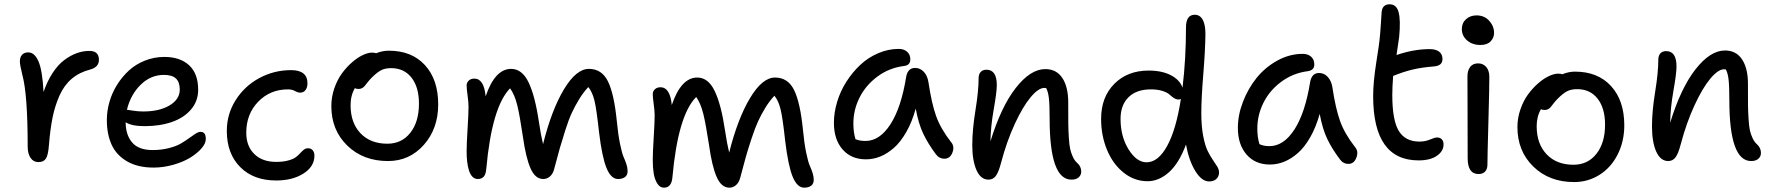

<svg xmlns="http://www.w3.org/2000/svg" viewBox="-20 -784 8192 887"><path d="M157.2 -35.2Q134.3 -35.2 121.1 -54.7Q107.9 -74.2 107.9 -106.9Q107.9 -349.1 83 -439Q71.8 -483.4 71.8 -501Q71.8 -519.5 81.8 -530.8Q91.8 -542 110.8 -542Q139.6 -542 157.7 -500.7Q175.8 -459.5 181.2 -358.9Q198.2 -409.2 223.1 -447Q248 -484.9 276.6 -506.3Q305.2 -527.8 334.2 -538.3Q363.3 -548.8 393.1 -548.8Q437 -548.8 437 -507.8Q437 -473.6 397 -462.9Q347.2 -450.2 311.8 -420.4Q276.4 -390.6 255.1 -343Q233.9 -295.4 222.9 -241.2Q211.9 -187 206.1 -113.8Q202.6 -67.4 192.1 -51.3Q181.6 -35.2 157.2 -35.2Z M689.5 -9.8Q616.2 -9.8 566.9 -38.6Q517.6 -67.4 495.6 -115.7Q473.6 -164.1 473.6 -230Q473.6 -271 485.4 -312.5Q497.1 -354 520.3 -391.4Q543.5 -428.7 575 -457.8Q606.4 -486.8 649.2 -503.9Q691.9 -521 739.3 -521Q812 -521 853.8 -482.4Q895.5 -443.8 895.5 -369.1Q895.5 -316.9 862.5 -278.3Q829.6 -239.7 774.2 -220.5Q718.8 -201.2 648.4 -201.2Q587.9 -201.2 560.5 -219.2Q560.5 -161.1 590.3 -126Q620.1 -90.8 684.6 -90.8Q724.6 -90.8 758.8 -99.4Q793 -107.9 814.5 -120.4Q835.9 -132.8 852.8 -145.3Q869.6 -157.7 883.1 -166.3Q896.5 -174.8 906.2 -174.8Q919.4 -174.8 925 -166.7Q930.7 -158.7 930.7 -141.1Q930.7 -121.1 910.4 -97.9Q890.1 -74.7 857.9 -55.2Q825.7 -35.6 780.3 -22.7Q734.9 -9.8 689.5 -9.8ZM737.3 -438Q675.8 -438 629.4 -392.1Q583 -346.2 566.4 -276.9Q570.8 -276.9 594.2 -272.9Q617.7 -269 641.6 -269Q716.3 -269 763.4 -297.1Q810.5 -325.2 810.5 -370.1Q810.5 -404.3 793 -421.1Q775.4 -438 737.3 -438Z M1255.9 49.8Q1150.9 49.8 1089.4 -12.5Q1027.8 -74.7 1027.8 -179.2Q1027.8 -256.3 1068.4 -321Q1108.9 -385.7 1177.2 -422.9Q1245.6 -460 1324.7 -460Q1400.4 -460 1400.4 -398.9Q1400.4 -380.4 1391.6 -368.2Q1382.8 -356 1366.7 -356Q1356.4 -356 1342.8 -363.5Q1329.1 -371.1 1310.5 -371.1Q1228 -371.1 1172.9 -314.2Q1117.7 -257.3 1117.7 -170.9Q1117.7 -108.9 1154.8 -72.5Q1191.9 -36.1 1255.9 -36.1Q1288.6 -36.1 1312 -42.7Q1335.4 -49.3 1347.2 -58.3Q1358.9 -67.4 1367.2 -76.7Q1375.5 -85.9 1383.8 -92.5Q1392.1 -99.1 1402.8 -99.1Q1417 -99.1 1424.8 -89.6Q1432.6 -80.1 1432.6 -64.9Q1432.6 -14.6 1382.1 17.6Q1331.5 49.8 1255.9 49.8Z M1772.5 -40Q1657.7 -40 1584.2 -111.6Q1510.7 -183.1 1510.7 -293.9Q1510.7 -336.4 1524.7 -376.5Q1538.6 -416.5 1560.1 -445.6Q1581.5 -474.6 1606.9 -496.6Q1632.3 -518.6 1656.5 -529.8Q1680.7 -541 1698.7 -541Q1709 -541 1717.8 -538.1Q1746.6 -549.8 1776.4 -549.8Q1882.3 -549.8 1943.4 -482.9Q2004.4 -416 2004.4 -301.8Q2004.4 -189.5 1938 -114.7Q1871.6 -40 1772.5 -40ZM1599.6 -297.9Q1599.6 -216.3 1645.5 -168.2Q1691.4 -120.1 1769.5 -120.1Q1835.9 -120.1 1875.7 -170.7Q1915.5 -221.2 1915.5 -305.2Q1915.5 -381.3 1881.1 -425.3Q1846.7 -469.2 1786.6 -469.2Q1757.8 -469.2 1739 -458.7Q1720.2 -448.2 1696.8 -424.8Q1687.5 -415.5 1678.5 -404.1Q1669.4 -392.6 1665 -387Q1660.6 -381.3 1653.3 -377.2Q1646 -373 1636.7 -373Q1625 -373 1619.6 -377Q1599.6 -343.3 1599.6 -297.9Z M2187.5 43Q2172.9 43 2162.6 32.5Q2152.3 22 2146.5 3.2Q2140.6 -15.6 2138.2 -37.4Q2135.7 -59.1 2135.7 -85Q2135.7 -119.1 2140.1 -189.2Q2144.5 -259.3 2144.5 -292Q2144.5 -311 2140.1 -343Q2135.7 -375 2135.7 -389.2Q2135.7 -402.3 2145.5 -411.6Q2155.3 -420.9 2171.4 -420.9Q2215.8 -420.9 2223.6 -338.9Q2266.6 -465.8 2341.3 -465.8Q2392.1 -465.8 2422.1 -403.1Q2452.1 -340.3 2469.7 -220.2Q2479 -158.2 2488.8 -118.2Q2528.3 -276.4 2585.2 -371.1Q2642.1 -465.8 2700.7 -465.8Q2759.8 -465.8 2788.3 -408.7Q2816.9 -351.6 2829.6 -224.1Q2835.4 -162.6 2844.5 -118.9Q2853.5 -75.2 2861.1 -58.3Q2868.7 -41.5 2874 -25.1Q2879.4 -8.8 2879.4 6.8Q2879.4 24.9 2867.4 33.9Q2855.5 43 2835.4 43Q2802.7 43 2782 -7.8Q2761.2 -58.6 2747.6 -171.9Q2735.8 -280.8 2726.1 -320.1Q2716.3 -359.4 2697.8 -381.8Q2674.8 -357.4 2655.3 -325.2Q2635.7 -293 2621.6 -262.5Q2607.4 -231.9 2591.8 -183.1Q2576.2 -134.3 2566.2 -99.4Q2556.2 -64.5 2539.6 -1Q2533.7 20 2520.3 31.5Q2506.8 43 2489.7 43Q2452.6 43 2430.9 -6.3Q2409.2 -55.7 2395.5 -153.8Q2381.3 -250.5 2369.4 -298.8Q2357.4 -347.2 2336.4 -376Q2252.4 -290 2226.6 -4.9Q2224.6 21.5 2214.6 32.2Q2204.6 43 2187.5 43Z M3047.4 83Q3028.3 83 3016.4 63.7Q3004.4 44.4 3000 17.3Q2995.6 -9.8 2995.6 -44.9Q2995.6 -79.1 3000 -149.2Q3004.4 -219.2 3004.4 -252Q3004.4 -271 3000 -303Q2995.6 -335 2995.6 -349.1Q2995.6 -362.3 3005.4 -371.6Q3015.1 -380.9 3031.2 -380.9Q3075.7 -380.9 3083.5 -298.8Q3126.5 -425.8 3201.2 -425.8Q3252 -425.8 3282 -363Q3312 -300.3 3329.6 -180.2Q3338.9 -118.7 3348.6 -79.1Q3388.2 -236.3 3445.1 -331.1Q3502 -425.8 3560.5 -425.8Q3619.6 -425.8 3648.2 -368.7Q3676.8 -311.5 3689.5 -184.1Q3695.3 -122.6 3704.3 -79.1Q3713.4 -35.6 3720.9 -18.8Q3728.5 -2 3733.9 14.6Q3739.3 31.2 3739.3 46.9Q3739.3 64.9 3727.3 74Q3715.3 83 3695.3 83Q3662.6 83 3641.8 32Q3621.1 -19 3607.4 -132.8Q3595.7 -240.7 3585.9 -280Q3576.2 -319.3 3557.6 -341.8Q3534.7 -317.4 3515.1 -285.2Q3495.6 -252.9 3481.7 -222.4Q3467.8 -191.9 3451.7 -143.1Q3435.5 -94.2 3425.8 -59.8Q3416 -25.4 3399.4 38.1Q3393.6 59.6 3380.1 71.3Q3366.7 83 3349.6 83Q3312.5 83 3290.8 33.4Q3269 -16.1 3255.4 -115.2Q3240.7 -211.4 3228.8 -259.3Q3216.8 -307.1 3196.3 -335.9Q3112.3 -252 3086.4 35.2Q3082.5 83 3047.4 83Z M3980.5 -47.9Q3912.6 -47.9 3872.6 -93.5Q3832.5 -139.2 3832.5 -216.8Q3832.5 -264.2 3847.4 -313.5Q3862.3 -362.8 3889.9 -406.2Q3917.5 -449.7 3953.9 -483.9Q3990.2 -518.1 4036.9 -538.1Q4083.5 -558.1 4132.3 -558.1Q4155.3 -558.1 4170.4 -545.2Q4185.5 -532.2 4185.5 -509.8Q4185.5 -481.9 4155.3 -479Q4086.9 -470.2 4033 -429.9Q3979 -389.6 3950.7 -332.8Q3922.4 -275.9 3922.4 -213.9Q3922.4 -173.3 3932.1 -141.1Q3950.7 -132.8 3978.5 -132.8Q4043.9 -132.8 4093.8 -210Q4143.6 -287.1 4166.5 -430.2Q4174.3 -470.2 4207.5 -470.2Q4231.4 -470.2 4248.3 -451.7Q4265.1 -433.1 4269.5 -402.8Q4283.7 -307.1 4304.4 -248.5Q4325.2 -189.9 4373.5 -127.9Q4391.1 -107.9 4380.1 -79.3Q4369.1 -50.8 4343.3 -50.8Q4318.8 -50.8 4303.2 -71.8Q4267.1 -120.6 4245.4 -166Q4223.6 -211.4 4210.4 -282.2Q4193.4 -220.2 4166.7 -173.8Q4140.1 -127.4 4109.4 -100.6Q4078.6 -73.7 4046.4 -60.8Q4014.2 -47.9 3980.5 -47.9Z M4929.7 45.9Q4829.1 45.9 4829.1 -234.9Q4829.1 -298.8 4825.7 -329.6Q4822.3 -360.4 4813 -377Q4811 -377.9 4804.7 -377.9Q4777.3 -377.9 4741.2 -334.7Q4705.1 -291.5 4668 -211.2Q4630.9 -130.9 4605 -33.2Q4593.8 10.7 4580.8 28.3Q4567.9 45.9 4546.9 45.9Q4510.7 45.9 4491.2 2Q4471.7 -42 4471.7 -113.8Q4471.7 -183.6 4486.3 -273.9Q4501 -364.3 4501 -422.9Q4501 -440.9 4510.5 -451.4Q4520 -461.9 4537.1 -461.9Q4585 -461.9 4585 -391.1Q4585 -358.4 4570.8 -278.6Q4556.6 -198.7 4555.7 -130.9Q4604.5 -290.5 4672.6 -377.7Q4740.7 -464.8 4809.1 -464.8Q4860.4 -464.8 4887.7 -423.8Q4915 -382.8 4915 -311Q4915 -304.7 4915 -292Q4915 -236.8 4915.3 -211.4Q4915.5 -186 4917.7 -149.7Q4919.9 -113.3 4924.1 -95.2Q4928.2 -77.1 4936.5 -59.1Q4944.8 -41 4957 -30.8Q4975.1 -14.2 4975.1 8.8Q4975.1 24.4 4963.4 35.2Q4951.7 45.9 4929.7 45.9Z M5281.7 53.2Q5220.2 53.2 5170.7 13.4Q5121.1 -26.4 5094 -92Q5066.9 -157.7 5066.9 -234.9Q5066.9 -335 5127.7 -396.5Q5188.5 -458 5286.6 -458Q5347.7 -458 5389.2 -436.5Q5430.7 -415 5442.9 -378.9Q5459 -511.2 5459 -657.2Q5459 -715.8 5499.5 -715.8Q5523.9 -715.8 5536.6 -692.4Q5549.3 -668.9 5548.8 -624Q5547.9 -550.3 5538.8 -439Q5529.8 -327.6 5529.8 -261.2Q5529.8 -201.7 5538.3 -156.7Q5546.9 -111.8 5558.8 -87.4Q5570.8 -63 5582.8 -45.9Q5594.7 -28.8 5603.3 -14.6Q5611.8 -0.5 5611.8 13.2Q5611.8 30.3 5599.9 42.2Q5587.9 54.2 5565.9 54.2Q5531.7 54.2 5502.2 6.3Q5472.7 -41.5 5459 -116.2Q5426.8 -29.8 5380.4 11.7Q5334 53.2 5281.7 53.2ZM5156.7 -234.9Q5156.7 -153.3 5193.8 -93.8Q5231 -34.2 5276.9 -34.2Q5330.6 -34.2 5372.1 -109.9Q5413.6 -185.5 5435.5 -327.1Q5431.2 -324.2 5424.8 -324.2Q5413.6 -324.2 5402.6 -331.5Q5391.6 -338.9 5382.3 -347.7Q5373 -356.4 5350.6 -363.8Q5328.1 -371.1 5296.9 -371.1Q5230 -371.1 5193.4 -334.7Q5156.7 -298.3 5156.7 -234.9Z M5846.7 -23.9Q5778.8 -23.9 5738.8 -70.1Q5698.7 -116.2 5698.7 -192.9Q5698.7 -252.9 5722.4 -314.2Q5746.1 -375.5 5785.4 -424.3Q5824.7 -473.1 5881.1 -504.2Q5937.5 -535.2 5998.5 -535.2Q6022 -535.2 6036.9 -522.2Q6051.8 -509.3 6051.8 -485.8Q6051.8 -459.5 6021.5 -455.1Q5953.1 -446.3 5899.2 -406.2Q5845.2 -366.2 5816.9 -309.3Q5788.6 -252.4 5788.6 -189.9Q5788.6 -150.4 5798.3 -118.2Q5816.4 -108.9 5844.7 -108.9Q5910.2 -108.9 5960 -185.8Q6009.8 -262.7 6032.7 -405.8Q6040.5 -446.8 6073.7 -446.8Q6097.7 -446.8 6114.5 -428Q6131.3 -409.2 6135.7 -378.9Q6149.9 -283.7 6170.7 -225.3Q6191.4 -167 6239.7 -105Q6257.3 -85 6246.3 -55.9Q6235.4 -26.9 6209.5 -26.9Q6184.6 -26.9 6169.4 -48.8Q6133.8 -96.2 6111.8 -141.8Q6089.8 -187.5 6076.7 -257.8Q6059.6 -196.3 6033 -149.9Q6006.3 -103.5 5975.6 -76.7Q5944.8 -49.8 5912.6 -36.9Q5880.4 -23.9 5846.7 -23.9Z M6533.7 -43Q6323.7 -43 6323.7 -339.8Q6323.7 -403.8 6337.9 -494.4Q6352.1 -585 6353 -597.2Q6356.9 -634.3 6359.6 -677.5Q6362.3 -720.7 6362.8 -728Q6366.2 -764.2 6399.9 -764.2Q6431.6 -764.2 6441.4 -727.3Q6451.2 -690.4 6443.8 -612.8Q6440.4 -585.4 6431.6 -529.8Q6511.2 -557.1 6585 -557.1Q6613.3 -557.1 6628.7 -545.2Q6644 -533.2 6644 -511.2Q6644 -480 6604 -477.1Q6544.4 -472.2 6502.9 -461.9Q6461.4 -451.7 6416 -433.1Q6412.1 -381.3 6412.1 -345.2Q6412.1 -227.5 6442.4 -178.7Q6472.7 -129.9 6537.1 -129.9Q6564.5 -129.9 6586.4 -139.4Q6608.4 -148.9 6618.7 -148.9Q6632.8 -148.9 6640.9 -140.4Q6648.9 -131.8 6648.9 -116.2Q6648.9 -85.9 6618.4 -64.5Q6587.9 -43 6533.7 -43Z M6819.3 -576.2Q6782.2 -576.2 6757.8 -597.2Q6733.4 -618.2 6733.4 -649.9Q6733.4 -677.7 6752.7 -695.3Q6772 -712.9 6801.3 -712.9Q6837.4 -712.9 6859.9 -688Q6882.3 -663.1 6882.3 -631.8Q6882.3 -609.9 6866.5 -593Q6850.6 -576.2 6819.3 -576.2ZM6810.5 20Q6760.3 20 6760.3 -53.2Q6760.3 -170.4 6759.8 -280.8Q6759.3 -391.1 6759.3 -431.2Q6759.3 -458 6771.7 -474.6Q6784.2 -491.2 6808.6 -491.2Q6831.1 -491.2 6845.5 -475.3Q6859.9 -459.5 6860.4 -430.2Q6860.8 -390.1 6856.2 -224.6Q6851.6 -59.1 6851.6 -22.9Q6851.6 -3.4 6841.1 8.3Q6830.6 20 6810.5 20Z M7252 57.1Q7137.2 57.1 7063.7 -14.4Q6990.2 -85.9 6990.2 -196.8Q6990.2 -239.3 7004.2 -279.3Q7018.1 -319.3 7039.6 -348.4Q7061 -377.4 7086.4 -399.4Q7111.8 -421.4 7136 -432.6Q7160.2 -443.8 7178.2 -443.8Q7191.4 -443.8 7197.3 -440.9Q7227.1 -453.1 7255.9 -453.1Q7361.8 -453.1 7422.9 -386.2Q7483.9 -319.3 7483.9 -205.1Q7483.9 -131.3 7453.6 -71Q7423.3 -10.7 7370.1 23.2Q7316.9 57.1 7252 57.1ZM7079.1 -201.2Q7079.1 -119.6 7125 -71.3Q7170.9 -22.9 7249 -22.9Q7315.4 -22.9 7355.2 -73.5Q7395 -124 7395 -208Q7395 -284.2 7360.6 -328.1Q7326.2 -372.1 7266.1 -372.1Q7237.3 -372.1 7218.5 -361.8Q7199.7 -351.6 7176.3 -328.1Q7167 -318.8 7158 -307.4Q7148.9 -295.9 7144.5 -290Q7140.1 -284.2 7132.8 -280Q7125.5 -275.9 7116.2 -275.9Q7104.5 -275.9 7099.1 -279.8Q7079.1 -246.1 7079.1 -201.2Z M8069.8 -40Q7969.2 -40 7969.2 -320.8Q7969.2 -384.8 7965.8 -415.5Q7962.4 -446.3 7953.1 -462.9Q7951.2 -463.9 7944.8 -463.9Q7917.5 -463.9 7881.3 -420.7Q7845.2 -377.4 7808.1 -297.1Q7771 -216.8 7745.1 -119.1Q7733.9 -75.2 7720.9 -57.6Q7708 -40 7687 -40Q7650.9 -40 7631.3 -84Q7611.8 -127.9 7611.8 -200.2Q7611.8 -270 7626.5 -360.1Q7641.1 -450.2 7641.1 -508.8Q7641.1 -526.9 7650.6 -537.4Q7660.2 -547.9 7677.2 -547.9Q7725.1 -547.9 7725.1 -477.1Q7725.1 -444.3 7710.9 -364.5Q7696.8 -284.7 7695.8 -216.8Q7744.6 -376.5 7812.7 -463.6Q7880.9 -550.8 7949.2 -550.8Q8000.5 -550.8 8027.8 -509.8Q8055.2 -468.8 8055.2 -397Q8055.2 -390.6 8055.2 -377.9Q8055.2 -322.8 8055.4 -297.4Q8055.7 -272 8057.9 -235.6Q8060.1 -199.2 8064.2 -181.4Q8068.4 -163.6 8076.7 -145.5Q8085 -127.4 8097.2 -117.2Q8115.2 -100.6 8115.2 -77.1Q8115.2 -61.5 8103.5 -50.8Q8091.8 -40 8069.8 -40Z"/></svg>

Font: Shantell Sans Bouncy
Style: Regular
Weight: 400
Designer: Stephen Nixon, Anya Danilova, Shantell Martin
Foundry: Arrow Type
Version: Version 1.006;[9816181b4]